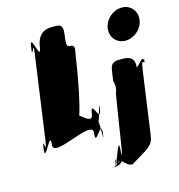

<svg xmlns="http://www.w3.org/2000/svg" viewBox="-137 -950 1141 1222"><g transform="rotate(-15 433.5 -339.0)"><path d="M776 -830C718 -830 664 -783 656 -725C648 -667 688 -620 746 -620C804 -620 858 -667 866 -725C874 -783 834 -830 776 -830ZM700 -513C721 -513 780 -511 770 -439C788 -439 828 -519 828 -457C828 -457 837 -530 827 -458C816 -449 814 -492 801 -402L744 5C734 73 701 80 585 152C532 152 518 68 491 132C487 130 489 56 476 130C476 130 486 60 476 132C480 131 495 50 487 118C487 118 544 -42 534 30C536 27 531 92 532 90C529 113 512 138 477 138C465 140 454 141 452 141C442 138 459 146 483 129C515 111 530 95 539 61C541 62 598 -318 601 -318C612 -336 610 -372 603 -393L613 -461C621 -520 660 -513 700 -513ZM312 -825C289 -825 222 -822 208 -722C194 -620 169 -834 156 -742C142 -642 168 -840 154 -740C139 -630 182 -802 165 -684L89 -141C72 -23 77 -195 62 -85C48 15 78 -184 64 -84C51 8 135 -205 121 -103C107 -3 414 -203 400 -103C386 -1 468 -193 453 -84C439 16 468 -185 454 -85C441 5 455 -223 443 -141L450 -190C438 -108 489 -335 476 -245C462 -145 490 -346 476 -246C461 -137 432 -329 418 -227C404 -127 294 -327 280 -227C266 -125 234 -319 219 -209C205 -109 235 -308 221 -208C208 -116 232 -143 292 -161C349 -161 410 -582 413 -602C418 -640 432 -668 407 -678C373 -678 370 -682 381 -762C391 -834 353 -825 312 -825Z"/></g></svg>

Font: Hussar Przerywany
Style: Obl
Weight: 400
Foundry: Cannot Into Space Fonts
Version: Version 0.982